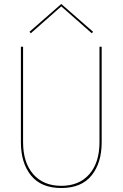

<svg xmlns="http://www.w3.org/2000/svg" viewBox="-20 -935 616 965"><path d="M288 -903 135 -768 128 -775 288 -915 448 -775 441 -768ZM85 -700H96V-220Q96 -118 147 -59.5Q198 -1 288 -1Q378 -1 429 -59.5Q480 -118 480 -220V-700H491V-220Q491 -116 440 -53Q389 10 288 10Q187 10 136 -53Q85 -116 85 -220Z"/></svg>

Font: Jost* Hairline
Style: Regular
Weight: 100
Version: Version 3.7